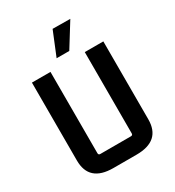

<svg xmlns="http://www.w3.org/2000/svg" viewBox="-200 -953 978 1076"><g transform="rotate(-30 289.0 -415.0)"><path d="M246 -684 309 -838 423 -837 328 -684ZM364 8H214Q58 8 58 -131V-635H178V-109Q178 -97 190 -97H388Q400 -97 400 -109V-635H520V-131Q520 8 364 8Z"/></g></svg>

Font: Gemunu Libre
Style: Bold
Weight: 700
Designer: Puspanada Ekanayake, Sola Matas, Pathum Egodawatta, Kosala Senevirathne
Foundry: mooniak
Version: Version 1.100